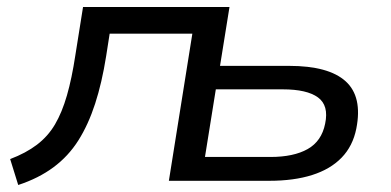

<svg xmlns="http://www.w3.org/2000/svg" viewBox="-20 -516 1115 548"><path d="M32 12 9 -62Q54 -79 85.5 -103Q117 -127 137 -161Q157 -195 171 -243.5Q185 -292 195 -358L217 -496H635L608 -328H805Q918 -328 966.5 -284Q1015 -240 997 -149Q987 -99 955 -66Q923 -33 871 -16.5Q819 0 749 0H462L529 -420H293L283 -356Q271 -280 251.5 -220Q232 -160 203.5 -115Q175 -70 132.5 -38.5Q90 -7 32 12ZM565 -68H752Q818 -68 858 -90.5Q898 -113 908 -163Q919 -215 887.5 -238Q856 -261 787 -261H596Z"/></svg>

Font: Nunito Sans 7pt SemiExpanded
Style: Italic
Weight: 400
Width: 6
Italic angle: -9°
Designer: Vernon Adams
Foundry: Vernon Adams
Version: Version 3.101;gftools[0.9.27]